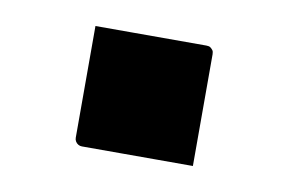

<svg xmlns="http://www.w3.org/2000/svg" viewBox="-36 -459 422 281"><g transform="rotate(10 175.0 -318.5)"><path d="M263 -230Q234 -230 207.5 -230Q181 -230 154.5 -230Q128 -230 98 -230Q95 -230 92.5 -231.5Q90 -233 88.5 -235.5Q87 -238 87 -241V-407Q117 -407 143.5 -407Q170 -407 196.5 -407Q223 -407 252 -407Q256 -407 258 -405.5Q260 -404 261.5 -402Q263 -400 263 -396Z"/></g></svg>

Font: Recursive
Style: Bold
Weight: 700
Version: Version 1.085